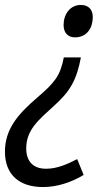

<svg xmlns="http://www.w3.org/2000/svg" viewBox="-51 -563 449 776"><path d="M276 -543C231 -543 206 -504 206 -462C206 -430 224 -412 252 -412C301 -412 324 -451 324 -494C324 -525 306 -543 276 -543ZM276 -331H207C192 -256 171 -230 100 -169C19 -100 -31 -39 -31 50C-31 144 28 193 123 193C179 193 238 174 287 144L261 80C222 100 181 119 135 119C84 119 55 90 55 37C55 -39 106 -79 168 -136C233 -194 259 -241 276 -331Z"/></svg>

Font: Noto Sans SemiCondensed
Style: Italic
Weight: 400
Width: 4
Italic angle: -12°
Designer: Monotype Design Team
Foundry: Monotype Imaging Inc.
Version: Version 2.013